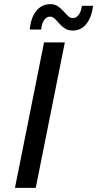

<svg xmlns="http://www.w3.org/2000/svg" viewBox="-20 -904 468 924"><path d="M52 0 192 -700H292L152 0ZM330 -757Q308 -757 292.5 -767Q277 -777 265.5 -790.5Q254 -804 243.5 -814Q233 -824 221 -824Q204 -824 192.5 -807.5Q181 -791 178 -762H123Q129 -821 155.5 -852.5Q182 -884 222 -884Q244 -884 259 -873.5Q274 -863 285.5 -850Q297 -837 307.5 -827Q318 -817 330 -817Q347 -817 359 -833Q371 -849 374 -876H428Q421 -820 395.5 -788.5Q370 -757 330 -757Z"/></svg>

Font: Montserrat Medium
Style: Italic
Weight: 500
Italic angle: -11.3°
Designer: Julieta Ulanovsky
Foundry: Julieta Ulanovsky
Version: Version 9.000; ttfautohint (v1.8.4.7-5d5b)